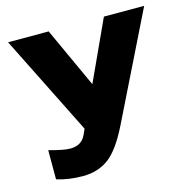

<svg xmlns="http://www.w3.org/2000/svg" viewBox="-104 -803 912 917"><g transform="rotate(-15 351.5 -345.0)"><path d="M248 -178.2 261.2 -207 15.1 -700.2H215.8L352.1 -402.8L488.8 -700.2H688L429.2 -174.8Q376.5 -68.8 323.5 -29.5Q270.5 9.8 195.8 9.8Q126 9.8 66.9 -8.8V-152.8Q139.2 -132.8 170.9 -132.8Q227.1 -132.8 248 -178.2Z"/></g></svg>

Font: LT Superior Black
Style: Regular
Weight: 900
Designer: Daniel Lyons
Foundry: LyonsType
Version: Version 2.005